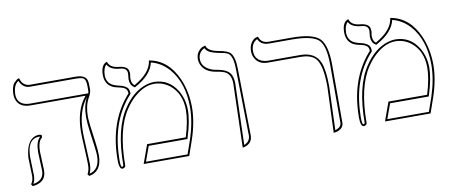

<svg xmlns="http://www.w3.org/2000/svg" viewBox="-56 -783 2402 1013"><g transform="rotate(-10 1145.0 -276.0)"><path d="M399.9 -295.9Q399.9 -270 415.5 -160.2Q421.9 -113.8 421.9 -85Q420.4 1 353 12.2L345.2 2Q357.4 -19 356.9 -48.8Q356.9 -69.8 353.5 -136Q350.1 -202.1 350.1 -223.1Q350.6 -340.8 407.2 -408.2H111.8Q53.7 -408.2 37.6 -453.1Q33.2 -465.8 33.2 -479Q33.2 -500 37.6 -516.1Q42 -532.2 49.1 -540Q56.2 -547.9 62.5 -553Q68.8 -558.1 73.7 -559.1L78.1 -560.1Q85.4 -526.9 113.8 -518.1Q120.6 -516.1 127 -516.1H373Q425.3 -516.1 433.6 -483.4Q436 -472.7 436 -458V-434.1Q436 -419.4 420.9 -392.6Q399.9 -354.5 399.9 -295.9ZM119.1 -159.2Q119.1 -149.9 121.1 -108.4Q123 -67.9 123 -58.1Q123 -2.4 68.8 10.3Q59.6 12.2 49.8 13.2L43 2Q55.7 -13.2 56.2 -41Q56.2 -49.8 54.7 -88.4Q53.2 -128.4 53.2 -138.2Q61 -241.7 126 -248Q136.7 -247.6 143.1 -244.1V-231Q119.6 -215.3 119.1 -159.2ZM423.3 -418Q426.3 -426.3 425.8 -434.1V-458Q425.8 -492.7 410.2 -500.5Q397.5 -505.9 373 -505.9H127Q90.3 -505.9 73.2 -543.5Q72.3 -545.9 71.8 -546.9Q43.9 -529.3 43 -479Q43 -431.6 88.9 -420.4Q100.1 -418 111.8 -418ZM414.1 -400.9Q360.4 -335 359.9 -223.1Q359.9 -202.6 363.3 -137.2Q366.7 -70.3 367.2 -48.8Q366.7 -20 356.9 1Q411.6 -12.7 412.1 -85Q412.1 -108.9 396.5 -218.3Q390.1 -266.1 390.1 -295.9Q390.6 -359.9 414.1 -400.9ZM108.9 -159.2Q109.4 -214.4 132.8 -235.8V-237.3Q129.4 -237.8 126 -237.8Q63.5 -235.8 63 -138.2Q63 -128.9 64.5 -89.6Q65.9 -50.3 65.9 -41Q65.4 -16.1 55.2 2.4Q112.3 -5.9 112.8 -58.1Q112.8 -66.9 110.8 -106.9Q108.9 -148.9 108.9 -159.2Z M768.6 -533.2Q870.1 -516.1 919.4 -403.8Q949.2 -335 949.7 -252Q949.7 -173.3 919.4 -83L890.6 0H646.5L682.6 -100.1H889.6Q915.5 -183.1 915.5 -241.2Q915.5 -329.6 857.4 -377.4Q820.3 -406.7 773.4 -407.2Q710 -407.2 647.9 -341.8Q630.4 -322.8 616.7 -301.8Q549.8 -201.7 549.3 -8.8Q549.3 -0.5 537.6 3.9Q534.7 4.9 531.7 4.9Q515.1 2.9 514.6 -42Q514.6 -244.1 624.5 -372.1Q628.9 -377 632.3 -380.9Q632.3 -405.3 610.8 -414.1Q599.1 -418.5 577.6 -422.9Q525.9 -434.1 517.1 -481.9Q515.6 -489.7 515.6 -497.1Q515.6 -554.2 547.4 -564.5Q549.8 -564.9 549.3 -564.9Q558.6 -532.7 603.5 -527.8Q649.4 -523.9 656.7 -499Q658.2 -492.2 658.7 -484.9Q658.7 -475.6 656.7 -466.8Q655.3 -458.5 655.8 -453.1Q656.7 -428.2 671.4 -418Q761.2 -468.3 768.6 -533.2ZM776.9 -521Q762.7 -456.5 676.3 -409.2L671.4 -406.2L666.5 -409.7Q646 -422.9 645.5 -453.1Q645.5 -460.9 647 -469.2Q648.4 -478.5 648.4 -484.9Q648.4 -511.2 620.1 -516.1Q613.3 -517.1 602.5 -518.1Q557.6 -523.9 543.9 -551.3Q526.4 -535.6 525.4 -497.1Q525.4 -447.8 574.7 -434.1Q577.6 -433.1 579.6 -432.6Q630.4 -422.4 639.2 -400.9Q642.6 -392.1 642.6 -380.9V-377L640.1 -374Q529.3 -252.9 524.9 -56.6Q524.9 -48.8 524.4 -42Q524.4 -6.3 531.7 -4.9Q536.1 -5.9 539.6 -10.3Q540 -206.5 608.4 -307.6Q661.6 -388.2 734.9 -410.6Q755.4 -416.5 773.4 -417Q854 -417 897.9 -345.2Q925.3 -298.8 925.8 -241.2Q925.8 -181.2 898.9 -97.2L897 -89.8H689.5L660.6 -9.8H883.3L910.2 -86.4Q939 -175.3 939.5 -252Q939.5 -383.8 871.6 -462.4Q831.1 -507.8 776.9 -521Z M1176.3 5.9 1186 -335.9Q1186 -387.7 1150.4 -402.8Q1134.8 -409.2 1107.9 -413.1Q1048.3 -422.9 1029.8 -466.3Q1024.4 -480 1023.9 -494.1Q1023.9 -519 1036.4 -534.9Q1048.8 -550.8 1062 -555.2L1075.2 -559.1Q1081.1 -529.8 1135.3 -519.5L1137.2 -519Q1187 -510.7 1201.7 -494.6Q1222.7 -470.2 1223.1 -405.8L1229 -50.8Q1229 -6.8 1183.1 4.4Q1183.1 4.4 1176.3 5.9ZM1186.5 -6.8Q1218.3 -20 1219.2 -50.8L1212.9 -405.8Q1212.9 -479 1186.5 -495.6Q1173.8 -502.9 1135.3 -509.3Q1086.9 -518.6 1073.2 -538.1Q1070.3 -542.5 1068.4 -546.4Q1035.2 -530.8 1034.2 -494.1Q1034.2 -451.7 1081.1 -431.2Q1094.7 -425.3 1109.9 -422.9Q1172.4 -413.6 1187.5 -380.9Q1195.8 -362.3 1196.3 -335.9Z M1662.6 12.2 1671.9 -233.9Q1671.9 -355.5 1636.2 -389.6Q1610.8 -412.6 1559.6 -413.1H1384.8Q1333 -413.1 1314 -455.6Q1307.6 -470.7 1307.6 -486.8Q1307.6 -514.6 1319.6 -532.2Q1331.5 -549.8 1344.2 -553.7L1356.9 -557.1Q1367.7 -522 1405.8 -521H1531.7Q1644.5 -521 1681.2 -483.9Q1716.3 -446.8 1716.8 -344.2V-33.2Q1716.8 -14.2 1703.4 -3.2Q1689.9 7.8 1676.3 9.8ZM1673.3 0Q1705.6 -9.8 1706.5 -33.2V-344.2Q1706.5 -447.3 1673.3 -479Q1638.7 -510.7 1531.7 -511.2H1405.8Q1365.2 -512.2 1350.6 -544.9Q1318.8 -529.8 1317.9 -486.8Q1317.9 -443.4 1356.4 -428.2Q1370.1 -423.3 1384.8 -422.9H1559.6Q1639.6 -422.9 1664.6 -362.3Q1681.6 -319.8 1681.6 -233.9Z M2061.5 -533.2Q2163.1 -516.1 2212.4 -403.8Q2242.2 -335 2242.7 -252Q2242.7 -173.3 2212.4 -83L2183.6 0H1939.5L1975.6 -100.1H2182.6Q2208.5 -183.1 2208.5 -241.2Q2208.5 -329.6 2150.4 -377.4Q2113.3 -406.7 2066.4 -407.2Q2002.9 -407.2 1940.9 -341.8Q1923.3 -322.8 1909.7 -301.8Q1842.8 -201.7 1842.3 -8.8Q1842.3 -0.5 1830.6 3.9Q1827.6 4.9 1824.7 4.9Q1808.1 2.9 1807.6 -42Q1807.6 -244.1 1917.5 -372.1Q1921.9 -377 1925.3 -380.9Q1925.3 -405.3 1903.8 -414.1Q1892.1 -418.5 1870.6 -422.9Q1818.8 -434.1 1810.1 -481.9Q1808.6 -489.7 1808.6 -497.1Q1808.6 -554.2 1840.3 -564.5Q1842.8 -564.9 1842.3 -564.9Q1851.6 -532.7 1896.5 -527.8Q1942.4 -523.9 1949.7 -499Q1951.2 -492.2 1951.7 -484.9Q1951.7 -475.6 1949.7 -466.8Q1948.2 -458.5 1948.7 -453.1Q1949.7 -428.2 1964.4 -418Q2054.2 -468.3 2061.5 -533.2ZM2069.8 -521Q2055.7 -456.5 1969.2 -409.2L1964.4 -406.2L1959.5 -409.7Q1939 -422.9 1938.5 -453.1Q1938.5 -460.9 1939.9 -469.2Q1941.4 -478.5 1941.4 -484.9Q1941.4 -511.2 1913.1 -516.1Q1906.2 -517.1 1895.5 -518.1Q1850.6 -523.9 1836.9 -551.3Q1819.3 -535.6 1818.4 -497.1Q1818.4 -447.8 1867.7 -434.1Q1870.6 -433.1 1872.6 -432.6Q1923.3 -422.4 1932.1 -400.9Q1935.5 -392.1 1935.5 -380.9V-377L1933.1 -374Q1822.3 -252.9 1817.9 -56.6Q1817.9 -48.8 1817.4 -42Q1817.4 -6.3 1824.7 -4.9Q1829.1 -5.9 1832.5 -10.3Q1833 -206.5 1901.4 -307.6Q1954.6 -388.2 2027.8 -410.6Q2048.3 -416.5 2066.4 -417Q2147 -417 2190.9 -345.2Q2218.3 -298.8 2218.8 -241.2Q2218.8 -181.2 2191.9 -97.2L2189.9 -89.8H1982.4L1953.6 -9.8H2176.3L2203.1 -86.4Q2231.9 -175.3 2232.4 -252Q2232.4 -383.8 2164.6 -462.4Q2124 -507.8 2069.8 -521Z"/></g></svg>

Font: Linux Biolinum Outline O
Style: Bold
Weight: 700
Designer: Philipp H. Poll
Foundry: Philipp H. Poll
Version: Version 0.9.2